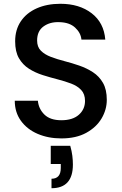

<svg xmlns="http://www.w3.org/2000/svg" viewBox="-20 -724 644 1014"><path d="M304 7Q235 7 179 -17Q123 -41 90.5 -86Q58 -131 58 -192H180Q184 -149 214.5 -119Q245 -89 304 -89Q364 -89 396.5 -118Q429 -147 429 -191Q429 -227 409 -248.5Q389 -270 356 -282.5Q323 -295 284 -305Q245 -315 205.5 -327.5Q166 -340 133 -361Q100 -382 80 -416.5Q60 -451 60 -506Q60 -567 90 -611.5Q120 -656 174 -680Q228 -704 299 -704Q399 -704 464 -654Q529 -604 536 -515H410Q407 -550 377 -578Q347 -606 293 -607Q244 -609 210 -584.5Q176 -560 176 -510Q176 -476 196 -456Q216 -436 249 -423.5Q282 -411 321 -401Q360 -391 399 -377.5Q438 -364 471 -342.5Q504 -321 524 -286Q544 -251 544 -197Q544 -145 516.5 -98.5Q489 -52 435.5 -22.5Q382 7 304 7ZM351 46Q359 74 362 98.5Q365 123 365 145Q365 270 252 270V220Q301 220 301 163V142H248V46Z"/></svg>

Font: Poppins Medium
Style: Regular
Weight: 500
Designer: Ninad Kale (Devanagari), Jonny Pinhorn (Latin)
Version: Version 5.002